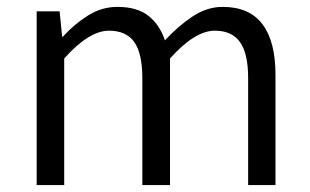

<svg xmlns="http://www.w3.org/2000/svg" viewBox="-20 -532 891 552"><path d="M85.4 0V-499.5H151.4L158.7 -426.3H160.6Q193.8 -462.9 233.2 -487.5Q272.5 -512.2 317.4 -512.2Q374.5 -512.2 407 -486.3Q439.5 -460.4 454.1 -416Q493.7 -458.5 534.7 -485.4Q575.7 -512.2 620.1 -512.2Q696.8 -512.2 734.4 -462.6Q772 -413.1 772 -317.4V0H693.4V-307.1Q693.4 -378.4 669.9 -411.1Q646.5 -443.8 597.7 -443.8Q540 -443.8 468.8 -363.8V0H389.2V-307.1Q389.2 -378.4 366 -411.1Q342.8 -443.8 293.5 -443.8Q235.8 -443.8 164.6 -363.8V0Z"/></svg>

Font: Akatab
Style: Regular
Weight: 400
Designer: SIL Global
Foundry: SIL Global
Version: Version 4.100